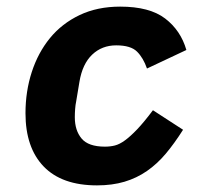

<svg xmlns="http://www.w3.org/2000/svg" viewBox="-20 -548 640 580"><path d="M273 12Q167 12 112 -45Q57 -102 57 -206Q57 -272 76 -330.5Q95 -389 131 -433Q167 -477 220.5 -502.5Q274 -528 343 -528Q432 -528 479 -492Q526 -456 543 -397L424 -341Q413 -373 394 -392Q375 -411 331 -411Q288 -411 258.5 -383Q229 -355 220 -301L210 -241Q208 -232 207 -219Q206 -206 206 -194Q206 -154 226.5 -129.5Q247 -105 297 -105Q313 -105 327 -108.5Q341 -112 357.5 -124Q374 -136 394.5 -157.5Q415 -179 442 -215L533 -156Q507 -115 481 -84Q455 -53 424 -31.5Q393 -10 356 1Q319 12 273 12Z"/></svg>

Font: IBM Plex Mono
Style: Bold Italic
Weight: 700
Italic angle: -9°
Monospace: yes
Designer: Mike Abbink, Paul van der Laan, Pieter van Rosmalen
Foundry: Bold Monday
Version: Version 2.3